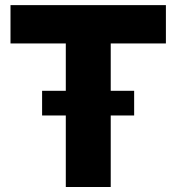

<svg xmlns="http://www.w3.org/2000/svg" viewBox="-20 -748 706 768"><path d="M22 -574.2V-727.5H643.6V-574.2H422.9V0H243.2V-574.2ZM148.4 -286.1V-384.8H516.6V-286.1Z"/></svg>

Font: Inter Display Extra Bold
Style: Regular
Weight: 800
Designer: Rasmus Andersson
Foundry: rsms
Version: Version 4.000;git-4fc901f